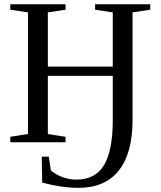

<svg xmlns="http://www.w3.org/2000/svg" viewBox="-20 -675 762 911"><path d="M692.9 -628.9 608.9 -616.2V-106Q608.9 52.2 543.5 134.3Q478 216.3 352.1 216.3Q273.4 216.3 180.2 191.4L178.2 68.4H211.4L221.2 133.3Q246.1 154.3 277.8 165.8Q309.6 177.2 342.3 177.2Q432.6 177.2 473.9 107.9Q515.1 38.6 515.1 -105V-314.9H207V-39.1L291 -25.9V0H28.8V-25.9L112.8 -39.1V-616.2L28.8 -628.9V-654.8H291V-628.9L207 -616.2V-358.9H515.1V-616.2L431.2 -628.9V-654.8H692.9Z"/></svg>

Font: Liberation Serif
Style: Regular
Weight: 400
Designer: Steve Matteson
Foundry: Ascender Corporation
Version: Version 2.1.5